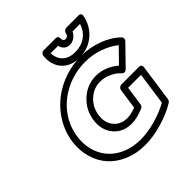

<svg xmlns="http://www.w3.org/2000/svg" viewBox="-250 -1135 1356 1356"><g transform="rotate(-45 428.5 -456.5)"><path d="M83 -350.1Q99.1 -458.5 166 -546.1Q232.9 -633.8 335 -682.9Q437 -731.9 554.2 -731.9Q639.2 -731.9 719 -702.1Q798.8 -672.4 851.1 -620.1Q857.4 -613.3 856.7 -602.8Q856 -592.3 849.1 -585L710 -441.9Q702.1 -434.1 692.1 -432.9Q682.1 -431.6 672.9 -439.9Q645 -471.2 603.5 -490Q562 -508.8 521 -508.8Q456.5 -508.8 406.7 -463.9Q356.9 -418.9 346.2 -350.1Q336.4 -279.8 373.5 -234.9Q410.6 -189.9 477.1 -189.9Q510.7 -189.9 561 -209L583 -362.8Q584.5 -373.5 593.5 -380.9Q602.5 -388.2 611.8 -388.2H791Q801.8 -388.2 807.6 -380.1Q813.5 -372.1 812 -362.8L772 -81.1Q768.6 -67.9 757.8 -60.1Q690.9 -18.6 600.1 7.8Q509.3 34.2 430.2 34.2Q345.7 34.2 275.4 4.9Q205.1 -24.4 158.9 -75.2Q112.8 -126 92.3 -197.3Q71.8 -268.6 83 -350.1ZM132.8 -350.1Q119.6 -255.4 153.8 -179Q188 -102.5 262.2 -59.3Q336.4 -16.1 437 -16.1Q503.9 -16.1 583.7 -38.3Q663.6 -60.5 724.1 -95.2L758.8 -337.9H629.9L608.9 -191.9Q604.5 -174.3 590.8 -168.9Q522.5 -140.1 470.2 -140.1Q382.8 -140.1 333 -200.2Q283.2 -260.3 295.9 -350.1Q308.6 -439 375.2 -499Q441.9 -559.1 528.8 -559.1Q573.2 -559.1 616.9 -541.7Q660.6 -524.4 694.8 -494.1L795.9 -597.2Q749.5 -635.7 682.4 -658.9Q615.2 -682.1 546.9 -682.1Q441.9 -682.1 351.8 -638.9Q261.7 -595.7 204.1 -520Q146.5 -444.3 132.8 -350.1ZM366.2 -920.9Q367.2 -931.2 375 -939Q382.8 -946.8 394 -946.8H517.1Q527.3 -946.8 533.7 -939.9Q540 -933.1 539.1 -923.8Q537.6 -893.1 562 -893.1Q585.9 -893.1 592.8 -923.8Q594.7 -933.6 603.3 -940.2Q611.8 -946.8 621.1 -946.8H744.1Q755.4 -946.8 761.7 -939.7Q768.1 -932.6 766.1 -920.9Q749.5 -835 686.5 -782.5Q623.5 -730 538.1 -730Q453.1 -730 405.5 -782.5Q357.9 -835 366.2 -920.9ZM415 -897Q418 -841.3 451.7 -810.5Q485.4 -779.8 544.9 -779.8Q605 -779.8 647.9 -810.5Q690.9 -841.3 709 -897H633.8Q622.6 -873.5 601.3 -858.2Q580.1 -842.8 554.2 -842.8Q528.8 -842.8 511.7 -857.9Q494.6 -873 490.2 -897Z"/></g></svg>

Font: Trueno ExtraBold Outline
Style: Italic
Weight: 800
Width: 6
Designer: Julieta Ulanovsky
Foundry: Julieta Ulanovsky
Version: Version 3.001b | FøM Fix